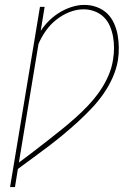

<svg xmlns="http://www.w3.org/2000/svg" viewBox="-20 -763 540 783"><path d="M21 0 143 -735H162L146 -637Q161 -660 181 -679.5Q201 -699 224.5 -713Q248 -727 273.5 -735Q299 -743 324 -743Q351 -743 375 -734Q399 -725 416.5 -708.5Q434 -692 444.5 -669Q455 -646 459.5 -621.5Q464 -597 464.5 -570.5Q465 -544 461 -518Q455 -482 439.5 -447Q424 -412 402 -380.5Q380 -349 353 -320.5Q326 -292 297.5 -266Q269 -240 239 -215Q209 -190 178 -166.5Q147 -143 115.5 -120Q84 -97 53 -74L41 0ZM57 -100Q87 -122 116 -144.5Q145 -167 174 -189.5Q203 -212 231.5 -235Q260 -258 287.5 -282.5Q315 -307 340 -333.5Q365 -360 386 -390Q407 -420 421.5 -453Q436 -486 441 -520Q445 -544 445 -567.5Q445 -591 441 -613.5Q437 -636 428 -657Q419 -678 403 -693.5Q387 -709 365.5 -717Q344 -725 321 -725Q292 -725 263 -713.5Q234 -702 209.5 -682.5Q185 -663 167 -637.5Q149 -612 137 -584Z"/></svg>

Font: Iosevka Curly Slab ThObl
Style: Regular
Weight: 100
Italic angle: -9°
Monospace: yes
Designer: Belleve Invis
Foundry: Belleve Invis
Version: Version 11.0.0; ttfautohint (v1.8.3)